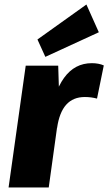

<svg xmlns="http://www.w3.org/2000/svg" viewBox="-20 -831 480 851"><path d="M94 -540H238L244 -346L196 0H18ZM199 -295Q217 -421 264 -486Q311 -551 387 -551Q402 -551 415.5 -548.5Q429 -546 440 -541L410 -394Q384 -401 356 -401Q304 -401 273.5 -367Q243 -333 233 -264ZM418 -688 181 -579 146 -656 363 -811Z"/></svg>

Font: Pathway Extreme Condensed ExtraBold
Style: Italic
Weight: 800
Width: 3
Italic angle: -8°
Version: Version 1.001;gftools[0.9.26]